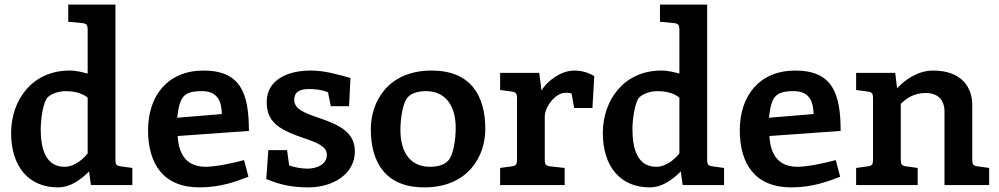

<svg xmlns="http://www.w3.org/2000/svg" viewBox="-20 -800 4318 830"><path d="M359 -137C343 -116 304 -79 259 -79C176 -79 156 -160 156 -241C156 -282 166 -364 189 -382C208 -398 238 -406 266 -406C290 -406 332 -401 359 -378ZM275 -780V-706L337 -700C355 -698 359 -690 359 -672V-482C338 -487 313 -495 281 -495C118 -495 28 -366 28 -225C28 -79 105 10 230 10C291 10 338 -32 365 -59L373 0H552V-74L501 -81C483 -83 479 -91 479 -109V-780Z M1056 -234C1056 -394 1022 -495 860 -495C704 -495 620 -385 620 -237C620 -91 687 10 842 10C933 10 1000 -15 1054 -36L1035 -108C1000 -98 916 -79 870 -79C792 -79 753 -125 748 -212ZM746 -291C757 -381 771 -406 854 -406C923 -406 938 -358 939 -307Z M1323 -495C1223 -495 1133 -455 1133 -359C1133 -281 1173 -243 1291 -204C1349 -184 1393 -168 1393 -131C1393 -88 1349 -71 1308 -71C1284 -71 1251 -77 1230 -85L1221 -151H1140L1131 -26C1185 -4 1235 10 1314 10C1417 10 1514 -46 1514 -145C1514 -225 1455 -258 1354 -292C1294 -312 1252 -330 1252 -368C1252 -405 1279 -415 1316 -415C1336 -415 1370 -413 1398 -401L1410 -341H1489L1495 -463C1439 -478 1386 -495 1323 -495Z M2078 -242C2078 -389 2013 -495 1846 -495C1656 -495 1583 -359 1583 -242C1583 -96 1648 10 1814 10C2005 10 2078 -126 2078 -242ZM1822 -406C1904 -406 1950 -345 1950 -247C1950 -197 1940 -126 1915 -103C1900 -88 1874 -79 1838 -79C1756 -79 1711 -139 1711 -238C1711 -288 1721 -359 1745 -382C1760 -397 1787 -406 1822 -406Z M2311 -485H2142V-411L2193 -404C2211 -402 2215 -394 2215 -376V-109C2215 -91 2211 -83 2193 -81L2142 -74V0H2421V-74L2357 -81C2339 -83 2335 -91 2335 -109V-298C2335 -334 2378 -399 2425 -399C2432 -399 2445 -399 2451 -395L2462 -333H2541L2549 -471C2524 -486 2495 -495 2463 -495C2401 -495 2342 -445 2321 -409Z M2917 -137C2901 -116 2862 -79 2817 -79C2734 -79 2714 -160 2714 -241C2714 -282 2724 -364 2747 -382C2766 -398 2796 -406 2824 -406C2848 -406 2890 -401 2917 -378ZM2833 -780V-706L2895 -700C2913 -698 2917 -690 2917 -672V-482C2896 -487 2871 -495 2839 -495C2676 -495 2586 -366 2586 -225C2586 -79 2663 10 2788 10C2849 10 2896 -32 2923 -59L2931 0H3110V-74L3059 -81C3041 -83 3037 -91 3037 -109V-780Z M3614 -234C3614 -394 3580 -495 3418 -495C3262 -495 3178 -385 3178 -237C3178 -91 3245 10 3400 10C3491 10 3558 -15 3612 -36L3593 -108C3558 -98 3474 -79 3428 -79C3350 -79 3311 -125 3306 -212ZM3304 -291C3315 -381 3329 -406 3412 -406C3481 -406 3496 -358 3497 -307Z M4256 0V-74L4205 -81C4187 -83 4183 -91 4183 -109V-346C4183 -420 4140 -495 4013 -495C3950 -495 3892 -456 3858 -418L3850 -485H3681V-411L3732 -404C3750 -402 3754 -394 3754 -376V-109C3754 -91 3750 -83 3732 -81L3681 -74V0H3947V-74L3896 -81C3878 -83 3874 -91 3874 -109V-351C3899 -376 3932 -398 3982 -398C4032 -398 4063 -370 4063 -318V0Z"/></svg>

Font: Enriqueta
Style: Bold
Weight: 700
Designer: Viviana Monsalve, Gustavo Ibarra
Foundry: Viviana Monsalve, Gustavo Ibarra
Version: Version 1.002